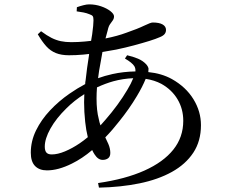

<svg xmlns="http://www.w3.org/2000/svg" viewBox="-20 -813 1040 879"><path d="M429 25Q554 7 641 -32Q728 -71 773.5 -128Q819 -185 819 -260Q819 -314 793 -358Q767 -402 719 -429Q687 -446 647 -452Q632 -415 606 -372Q572 -315 527 -259Q496 -219 462 -184Q469 -168 476 -154Q485 -133 485 -113Q485 -96 475 -88.5Q465 -81 450 -81Q429 -81 413 -106Q407 -115 402 -126Q356 -87 309 -64Q247 -33 195 -33Q160 -33 140.5 -53Q121 -73 121 -114Q121 -167 145 -216Q169 -265 209 -307.5Q249 -350 298 -384Q334 -409 370 -428Q370 -437 372 -446Q378 -502 387 -557Q387 -561 388 -566Q375 -564 361 -563Q327 -560 296 -560Q261 -560 236 -570Q211 -580 192 -601Q173 -622 153 -656L168 -670Q195 -650 216 -639.5Q237 -629 258.5 -624.5Q280 -620 306 -620Q337 -620 369 -623Q383 -624 397 -626Q399 -642 402 -656Q408 -700 408 -720Q408 -734 404.5 -739Q401 -744 389 -748Q377 -753 362 -756Q347 -759 331 -761L332 -780Q346 -785 361.5 -789Q377 -793 388 -793Q417 -793 443 -784Q469 -775 485.5 -762Q502 -749 502 -738Q502 -728 496.5 -720Q491 -712 484 -702.5Q477 -693 473 -674Q468 -658 463 -637Q518 -648 558 -663Q610 -681 640 -695.5Q670 -710 679 -710Q709 -710 724.5 -701Q740 -692 740 -676Q740 -665 733.5 -657Q727 -649 712 -643Q694 -635 663.5 -625.5Q633 -616 594 -605.5Q555 -595 512 -586Q480 -580 449 -575Q444 -550 440 -524Q433 -489 429 -455Q459 -466 495 -474Q545 -485 600 -486Q601 -500 595 -510Q585 -526 552 -545L562 -560Q589 -554 611.5 -544.5Q634 -535 649 -519Q658 -509 660 -499Q660 -492 659 -483Q720 -477 767 -451Q831 -415 865.5 -359Q900 -303 900 -240Q900 -167 865 -114Q830 -61 767 -26Q704 9 618.5 26.5Q533 44 433 46ZM366 -382Q320 -353 284 -317Q237 -271 211 -224.5Q185 -178 185 -142Q185 -123 192.5 -114.5Q200 -106 217 -106Q244 -106 277.5 -120Q311 -134 345 -157Q364 -170 382 -185Q374 -217 370 -255Q365 -301 365 -345Q365 -363 366 -382ZM590 -455Q543 -453 499 -441Q463 -431 424 -413Q422 -386 422 -362Q422 -307 432 -269Q435 -253 440 -239Q451 -251 463 -265Q491 -297 517 -332.5Q543 -368 563 -402Q580 -430 590 -455Z"/></svg>

Font: Noto Serif HK ExtraLight Medium
Style: Regular
Weight: 500
Version: Version 2.002-H1;hotconv 1.1.0;makeotfexe 2.6.0